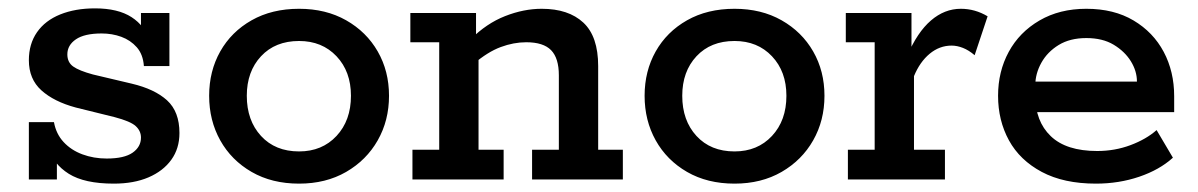

<svg xmlns="http://www.w3.org/2000/svg" viewBox="-20 -429 2863 459"><path d="M252 10Q182 10 144.5 -13.5Q107 -37 93 -79L116 -86V0H49V-137H109Q114 -109 132 -89.5Q150 -70 177 -60Q204 -50 235 -50Q277 -50 297 -64Q317 -78 317 -100Q317 -116 304.5 -127.5Q292 -139 254 -149L161 -172Q109 -186 79 -213Q49 -240 49 -285Q49 -324 68.5 -352Q88 -380 124 -394.5Q160 -409 207 -409Q262 -409 294.5 -388Q327 -367 339 -329L317 -328V-398H385V-271H324Q322 -299 307 -316Q292 -333 270 -341Q248 -349 223 -349Q182 -349 161.5 -335Q141 -321 141 -299Q141 -280 155 -270Q169 -260 202 -251L295 -229Q350 -216 379.5 -189Q409 -162 409 -111Q409 -74 389.5 -47Q370 -20 335 -5Q300 10 252 10Z M695 10Q630 10 581.5 -18Q533 -46 506.5 -93.5Q480 -141 480 -200Q480 -259 506.5 -306Q533 -353 581.5 -380.5Q630 -408 695 -408Q759 -408 807.5 -380.5Q856 -353 883 -306Q910 -259 910 -200Q910 -141 883 -93.5Q856 -46 807.5 -18Q759 10 695 10ZM695 -67Q750 -67 784.5 -104Q819 -141 819 -200Q819 -258 784.5 -294.5Q750 -331 695 -331Q638 -331 604 -294.5Q570 -258 570 -200Q570 -141 604 -104Q638 -67 695 -67Z M966 0V-71H1030V-328H961V-398H1118V-338L1105 -335Q1143 -373 1187.5 -390.5Q1232 -408 1275 -408Q1339 -408 1374.5 -375Q1410 -342 1410 -271V-71H1469V0H1252V-71H1316V-249Q1316 -290 1297.5 -309Q1279 -328 1238 -328Q1208 -328 1177 -316.5Q1146 -305 1112 -276L1124 -307V-71H1184V0Z M1736 10Q1671 10 1622.5 -18Q1574 -46 1547.5 -93.5Q1521 -141 1521 -200Q1521 -259 1547.5 -306Q1574 -353 1622.5 -380.5Q1671 -408 1736 -408Q1800 -408 1848.5 -380.5Q1897 -353 1924 -306Q1951 -259 1951 -200Q1951 -141 1924 -93.5Q1897 -46 1848.5 -18Q1800 10 1736 10ZM1736 -67Q1791 -67 1825.5 -104Q1860 -141 1860 -200Q1860 -258 1825.5 -294.5Q1791 -331 1736 -331Q1679 -331 1645 -294.5Q1611 -258 1611 -200Q1611 -141 1645 -104Q1679 -67 1736 -67Z M2007 0V-71H2071V-328H2002V-398H2159V-287L2149 -296Q2173 -352 2205.5 -380Q2238 -408 2277 -408Q2311 -408 2341 -390L2310 -297Q2296 -309 2282 -314.5Q2268 -320 2255 -320Q2226 -320 2202.5 -300.5Q2179 -281 2165 -247V-71H2239V0Z M2600 10Q2523 10 2470.5 -18Q2418 -46 2392 -93.5Q2366 -141 2366 -200Q2366 -258 2391.5 -305Q2417 -352 2465 -380Q2513 -408 2577 -408Q2643 -408 2690 -380Q2737 -352 2762 -305Q2787 -258 2787 -199V-161H2418V-234H2698Q2698 -259 2683.5 -282.5Q2669 -306 2642.5 -322Q2616 -338 2577 -338Q2538 -338 2511 -321.5Q2484 -305 2469.5 -279Q2455 -253 2455 -225V-200Q2455 -139 2492 -103.5Q2529 -68 2603 -68Q2645 -68 2682.5 -82Q2720 -96 2745 -118L2784 -52Q2752 -23 2703.5 -6.5Q2655 10 2600 10Z"/></svg>

Font: Rokkitt SemiBold Medium
Style: Regular
Weight: 500
Version: Version 3.103